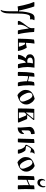

<svg xmlns="http://www.w3.org/2000/svg" viewBox="1930 -2704 1234 5133"><g transform="rotate(90 2546.5 -137.0)"><path d="M460 -445Q520 -445 520 -433Q520 -433 518 -429Q495 -402 495 -356Q495 -344 498 -329Q498 -323 492 -323Q487 -323 473 -324.5Q459 -326 451 -326Q416 -326 403 -316Q344 -273 342 -4Q341 28 341 74V103Q341 243 334 312Q328 360 309 404Q290 447 266 458Q260 460 254 460Q244 460 244 454Q244 450 250 442Q263 425 270 375Q281 304 281 211V-4Q281 -4 277 -4Q258 -4 218 0Q175 4 152 9Q108 -207 77 -307Q55 -378 34 -424Q32 -426 32 -431Q32 -440 66 -440Q66 -440 80 -440Q80 -440 92 -440Q134 -440 152 -437Q176 -375 215 -226Q254 -77 261 -29Q265 -29 272.5 -28.5Q280 -28 284 -28Q284 -119 301 -217Q318 -315 346 -373Q381 -445 460 -445Z M733 -373Q733 -385 729 -441Q805 -439 834 -433Q839 -319 859 -180Q870 -98 895 0Q872 3 845 3Q814 3 791 0Q772 -65 746 -255Q746 -261 744 -273Q742 -285 742 -291L710 -246Q638 -141 638 -44Q638 -28 644 0Q629 3 588 3H586Q554 3 542 0Q539 -9 539 -18Q539 -41 556 -70Q572 -99 591.5 -127.5Q611 -156 640.5 -194.5Q670 -233 681 -248L706 -282Q733 -328 733 -373Z M1014 0Q1014 0 1014 -16Q1014 -116 1020.5 -241.5Q1027 -367 1038 -430Q1091 -442 1135 -442H1145Q1139 -416 1131.5 -337.5Q1124 -259 1124 -216Q1149 -216 1165 -218Q1192 -221 1210 -226Q1228 -231 1235.5 -234Q1243 -237 1246 -237Q1252 -237 1260 -227Q1318 -133 1344 0ZM1229 -24Q1204 -132 1157 -192Q1152 -192 1140 -191Q1128 -190 1122 -190Q1118 -132 1118 -53V-24Z M1520 -326Q1520 -293 1544 -271.5Q1568 -250 1604 -250Q1630 -250 1656 -252Q1657 -299 1660 -325Q1666 -371 1674 -400H1644Q1520 -400 1520 -326ZM1431 -326Q1431 -376 1476 -410Q1521 -444 1584 -444L1739 -442H1750H1780Q1780 -442 1787 -442Q1771 -309 1771 -257Q1771 -211 1779 -136Q1782 -117 1785.5 -97Q1789 -77 1792.5 -61Q1796 -45 1799 -32Q1802 -19 1804 -11Q1806 -3 1806 -2Q1780 1 1750 1Q1724 1 1696 -2Q1674 -65 1662 -158L1657 -210Q1637 -209 1618 -185Q1599 -161 1588 -133Q1577 -105 1570 -75Q1561 -36 1557 -4Q1524 -1 1493 -1L1441 -4Q1443 -32 1454 -66.5Q1465 -101 1474 -118Q1495 -157 1530 -199L1538 -208Q1484 -220 1457.5 -247.5Q1431 -275 1431 -326Z M2031 -440Q2023 -382 2019 -301Q2077 -290 2151 -269Q2154 -328 2157 -356Q2163 -399 2174 -429Q2214 -441 2252 -441Q2255 -441 2260.5 -440.5Q2266 -440 2268 -440Q2259 -370 2259 -289Q2259 -139 2285 0Q2263 3 2234 3Q2211 3 2185 0Q2164 -47 2154 -168Q2151 -204 2151 -242Q2107 -262 2017 -275Q2009 -169 2009 -44V0Q1985 4 1958 4Q1940 4 1904 0Q1903 -8 1903 -26V-54Q1903 -234 1923 -376Q1928 -410 1936 -432Q1972 -441 2012 -441Q2025 -441 2031 -440Z M2531 12Q2531 12 2529 12Q2529 12 2526 12Q2526 12 2524 12Q2524 12 2522 12Q2480 -7 2442 -55Q2411 -95 2397 -129Q2383 -163 2383 -209Q2383 -342 2500 -403Q2560 -434 2616 -446Q2618 -447 2622 -447Q2624 -447 2626 -446Q2686 -416 2718 -369Q2748 -326 2760.5 -295Q2773 -264 2773 -218Q2773 -164 2744.5 -117.5Q2716 -71 2667 -41Q2613 -8 2531 12ZM2658 -59Q2695 -78 2695 -124Q2695 -169 2650 -268Q2596 -387 2531 -387Q2516 -387 2498 -378Q2458 -357 2458 -302Q2458 -244 2498 -170Q2561 -50 2624 -50Q2640 -50 2658 -59Z M2879 0Q2879 0 2879 -35Q2879 -128 2882 -237Q2886 -424 2892 -437H3179Q3186 -437 3188 -427.5Q3190 -418 3185 -413L3048 -247H3147Q3161 -247 3167 -232L3251 -30Q3255 -20 3255 -14Q3255 0 3240 0ZM3072 -206Q3068 -218 3058 -220L3028 -223L2986 -171Q2986 -139 2986.5 -89.5Q2987 -40 2987 -24H3134Q3148 -24 3140 -42ZM2988 -309 2986 -212 3144 -402Q3147 -405 3147 -408Q3147 -413 3140 -413H2995Q2989 -370 2988 -309Z M3563 -140Q3563 -73 3516 -33.5Q3469 6 3400 6H3390Q3384 6 3386 0Q3389 -14 3389 -31Q3389 -31 3389 -72Q3389 -115 3380.5 -193Q3372 -271 3372 -310Q3372 -372 3425 -409.5Q3478 -447 3546 -447H3558Q3565 -420 3565 -387Q3565 -378 3564.5 -367Q3564 -356 3564 -355Q3564 -349 3554 -349Q3521 -349 3493.5 -329Q3466 -309 3466 -275Q3466 -241 3464.5 -174Q3463 -107 3463 -98Q3475 -98 3486 -102.5Q3497 -107 3507 -116Q3517 -125 3523 -131.5Q3529 -138 3538 -149.5Q3547 -161 3548 -163Q3549 -164 3551 -164Q3555 -164 3559 -155.5Q3563 -147 3563 -140Z M3686 -36 3688 -81Q3691 -160 3695 -364Q3695 -375 3695.5 -389.5Q3696 -404 3696.5 -413.5Q3697 -423 3697 -429Q3741 -440 3787 -440H3803Q3803 -390 3799 -296L3795 -204Q3792 -134 3787 -44L3783 0Q3759 3 3749 3H3730Q3719 3 3704.5 1.5Q3690 0 3684 0Q3685 -9 3686 -36ZM3900 -215Q3992 -205 4007 -195Q4080 -100 4088 0Q4067 3 4041 3Q4012 3 3982 0Q3969 -116 3901 -184Q3893 -186 3890 -186Q3875 -189 3863 -198.5Q3851 -208 3851 -222Q3851 -228 3852 -233Q3887 -319 3953 -392Q3966 -407 3979 -417Q4014 -445 4076 -445H4085Q4091 -440 4090 -436Q4054 -404 4054 -357Q4054 -344 4057 -331Q4055 -324 4049 -326Q4037 -335 4014 -342Q3991 -349 3972 -349Q3952 -349 3945 -341Q3895 -287 3882 -233Q3881 -216 3900 -215Z M4326 12Q4326 12 4324 12Q4324 12 4321 12Q4321 12 4319 12Q4319 12 4317 12Q4275 -7 4237 -55Q4206 -95 4192 -129Q4178 -163 4178 -209Q4178 -342 4295 -403Q4355 -434 4411 -446Q4413 -447 4417 -447Q4419 -447 4421 -446Q4481 -416 4513 -369Q4543 -326 4555.5 -295Q4568 -264 4568 -218Q4568 -164 4539.5 -117.5Q4511 -71 4462 -41Q4408 -8 4326 12ZM4453 -59Q4490 -78 4490 -124Q4490 -169 4445 -268Q4391 -387 4326 -387Q4311 -387 4293 -378Q4253 -357 4253 -302Q4253 -244 4293 -170Q4356 -50 4419 -50Q4435 -50 4453 -59Z M4785 0Q4761 4 4733 4Q4702 4 4682 0Q4680 -30 4680 -104Q4680 -218 4688 -367Q4688 -374 4692 -430Q4726 -441 4794 -443Q4792 -399 4787 -257L4931 -319Q4933 -402 4937 -431Q4976 -442 5039 -442Q5034 -334 5034 -210V-198Q5034 -42 5039 0Q5003 4 4998 4H4984Q4969 4 4933 0Q4929 -46 4929 -163V-227Q4929 -270 4930 -291L4787 -229Q4785 -210 4785 -91Q4785 -91 4785 0ZM4988 -679Q4988 -619 4953 -570Q4918 -521 4864 -521H4858Q4811 -521 4786 -551Q4761 -581 4761 -628Q4761 -658 4772.5 -686.5Q4784 -715 4799 -725Q4805 -729 4809.5 -725Q4814 -721 4810 -714Q4798 -696 4798 -669Q4798 -633 4819 -611Q4840 -589 4869 -589Q4899 -589 4924.5 -615.5Q4950 -642 4956 -672V-697V-714Q4956 -734 4966 -734H4967Q4978 -734 4984 -714Q4988 -698 4988 -679Z"/></g></svg>

Font: Ponomar Unicode TT
Style: Regular
Weight: 400
Designer: Vladislav V. Dorosh, Yuri A.W. Shardt, Nikita Simmons, Aleksandr Andreev
Foundry: Ponomar Project
Version: 1.1